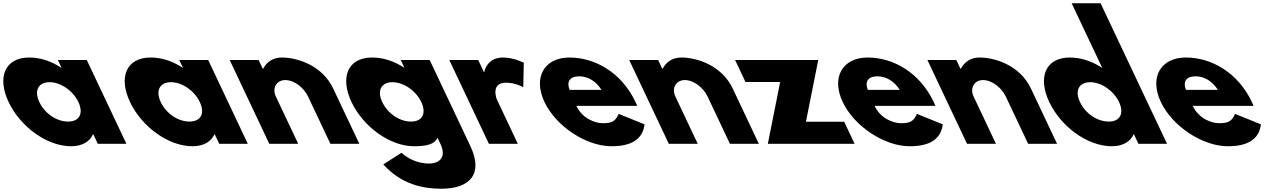

<svg xmlns="http://www.w3.org/2000/svg" viewBox="-102 -880 7825 1175"><path d="M-49.5 -256C21.4 -106 183.6 15 333.6 15C403.6 15 448.9 -16 467.1 -58H469.1L496.5 0H671.5L429 -513H252L275.1 -464C213.8 -505 145.9 -528 76.9 -528C-73.1 -528 -120.4 -406 -49.5 -256ZM138.5 -256C104.9 -327 134.3 -377 201.3 -377C267.3 -377 343.9 -327 377.5 -256C410.6 -186 384.2 -136 315.2 -136C243.2 -136 171.6 -186 138.5 -256Z M693.5 -256C764.4 -106 926.6 15 1076.6 15C1146.6 15 1191.9 -16 1210.1 -58H1212.1L1239.5 0H1414.5L1172 -513H995L1018.1 -464C956.8 -505 888.9 -528 819.9 -528C669.9 -528 622.6 -406 693.5 -256ZM881.5 -256C847.9 -327 877.3 -377 944.3 -377C1010.3 -377 1086.9 -327 1120.5 -256C1153.6 -186 1127.2 -136 1058.2 -136C986.2 -136 914.6 -186 881.5 -256Z M1546 0H1723L1585.9 -290C1561.8 -341 1590.6 -390 1643.6 -390C1700.6 -390 1758.8 -341 1782.9 -290L1920 0H2097L1937.2 -338C1869.6 -481 1716.4 -528 1622.4 -528C1566.4 -528 1529.1 -499 1508 -459H1506L1480.5 -513H1303.5Z M2243.6 126C2356.7 251 2491 275 2598 275C2773 275 2857.9 186 2776.6 14L2527.5 -513H2350.5L2372.2 -467H2369.2C2308.8 -506 2243.4 -528 2175.4 -528C2025.4 -528 1978.1 -406 2049 -256C2119.9 -106 2282.1 15 2432.1 15C2502.1 15 2557.4 5 2575.5 -37L2593.5 1C2636.5 92 2574.2 121 2525.2 121C2448.2 121 2388.7 86 2355 55ZM2237 -256C2203.4 -327 2232.8 -377 2299.8 -377C2365.8 -377 2442.4 -327 2476 -256C2509.1 -186 2482.7 -136 2413.7 -136C2341.7 -136 2270.1 -186 2237 -256Z M2890 0H3067L2939.4 -270C2933.2 -283 2903.2 -374 2995.2 -374C3054.2 -374 3100.4 -346 3100.4 -346L3103.5 -496C3103.5 -496 3042.4 -528 2976.4 -528C2875.4 -528 2861.5 -439 2861.5 -439H2859.5L2824.5 -513H2647.5Z M3797.3 -232C3795.5 -238 3790.3 -249 3787 -256C3701.9 -436 3539.4 -528 3383.4 -528C3228.4 -528 3159.1 -406 3230 -256C3300.4 -107 3485.1 15 3640.1 15C3754.1 15 3830.6 -22 3842.7 -119L3684.5 -183C3663.2 -137 3643.4 -126 3586.4 -126C3541.4 -126 3462.7 -153 3425.3 -232ZM3384 -330C3364.8 -377 3381.8 -413 3442.8 -413C3494.8 -413 3545.5 -384 3579 -330Z M3991 0H4168L4030.9 -290C4006.8 -341 4035.6 -390 4088.6 -390C4145.6 -390 4203.8 -341 4227.9 -290L4365 0H4542L4382.2 -338C4314.6 -481 4161.4 -528 4067.4 -528C4011.4 -528 3974.1 -499 3953 -459H3951L3925.5 -513H3748.5Z M4905.5 -513H4396.5L4460.3 -378H4672.3L4597 0H5128L5064.2 -135H4830.2Z M5622.3 -232C5620.5 -238 5615.3 -249 5612 -256C5526.9 -436 5364.4 -528 5208.4 -528C5053.4 -528 4984.1 -406 5055 -256C5125.4 -107 5310.1 15 5465.1 15C5579.1 15 5655.6 -22 5667.7 -119L5509.5 -183C5488.2 -137 5468.4 -126 5411.4 -126C5366.4 -126 5287.7 -153 5250.3 -232ZM5209 -330C5189.8 -377 5206.8 -413 5267.8 -413C5319.8 -413 5370.5 -384 5404 -330Z M5816 0H5993L5855.9 -290C5831.8 -341 5860.6 -390 5913.6 -390C5970.6 -390 6028.8 -341 6052.9 -290L6190 0H6367L6207.2 -338C6139.6 -481 5986.4 -528 5892.4 -528C5836.4 -528 5799.1 -499 5778 -459H5776L5750.5 -513H5573.5Z M6319 -256C6389.9 -106 6552.1 15 6702.1 15C6772.1 15 6817.4 -16 6835.6 -58H6837.6L6865 0H7040L6633.4 -860H6456.4L6643.6 -464C6582.3 -505 6514.4 -528 6445.4 -528C6295.4 -528 6248.1 -406 6319 -256ZM6507 -256C6473.4 -327 6502.8 -377 6569.8 -377C6635.8 -377 6712.4 -327 6746 -256C6779.1 -186 6752.7 -136 6683.7 -136C6611.7 -136 6540.1 -186 6507 -256Z M7569.3 -232C7567.5 -238 7562.3 -249 7559 -256C7473.9 -436 7311.4 -528 7155.4 -528C7000.4 -528 6931.1 -406 7002 -256C7072.4 -107 7257.1 15 7412.1 15C7526.1 15 7602.6 -22 7614.7 -119L7456.5 -183C7435.2 -137 7415.4 -126 7358.4 -126C7313.4 -126 7234.7 -153 7197.3 -232ZM7156 -330C7136.8 -377 7153.8 -413 7214.8 -413C7266.8 -413 7317.5 -384 7351 -330Z"/></svg>

Font: Hussar
Style: BdOpOblFive
Weight: 700
Foundry: Cannot Into Space Fonts
Version: Version 2.00